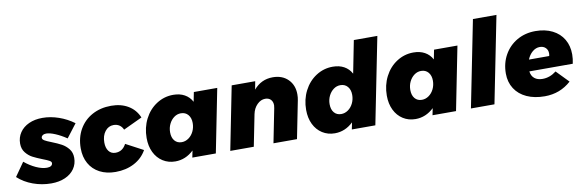

<svg xmlns="http://www.w3.org/2000/svg" viewBox="-73 -1179 4935 1624"><g transform="rotate(-10 2395.0 -367.0)"><path d="M-21 -97 61 -214Q108 -175 158.5 -152Q209 -129 251 -129Q274 -129 286.5 -137.5Q299 -146 299 -161Q299 -173 282 -182.5Q265 -192 228 -206Q177 -226 144.5 -243Q112 -260 87 -291.5Q62 -323 62 -369Q62 -422 90 -463.5Q118 -505 168.5 -528Q219 -551 285 -551Q354 -551 424.5 -526.5Q495 -502 554 -458L466 -343Q417 -376 370.5 -395.5Q324 -415 293 -415Q275 -415 263 -406.5Q251 -398 251 -385Q251 -372 268.5 -361.5Q286 -351 325 -336Q376 -316 409 -298Q442 -280 467 -249Q492 -218 492 -172Q492 -119 463.5 -78Q435 -37 383.5 -14.5Q332 8 265 8Q184 8 108.5 -19.5Q33 -47 -21 -97Z M560 -241Q560 -332 600 -402.5Q640 -473 711.5 -512Q783 -551 875 -551Q960 -551 1021.5 -514Q1083 -477 1111 -409L949 -333Q938 -359 917 -373Q896 -387 867 -387Q823 -387 794 -350Q765 -313 765 -255Q765 -208 786 -180.5Q807 -153 844 -153Q905 -153 936 -213L1085 -134Q1048 -67 977.5 -30Q907 7 817 7Q739 7 681 -23.5Q623 -54 591.5 -110Q560 -166 560 -241Z M1124 -230Q1124 -319 1161.5 -392.5Q1199 -466 1264.5 -508.5Q1330 -551 1408 -551Q1464 -551 1505 -528.5Q1546 -506 1569 -463L1585 -544H1786L1678 0H1476L1488 -59Q1419 7 1330 7Q1270 7 1223 -23Q1176 -53 1150 -106.5Q1124 -160 1124 -230ZM1530 -288Q1530 -332 1507 -359Q1484 -386 1445 -386Q1413 -386 1386.5 -366.5Q1360 -347 1344 -314.5Q1328 -282 1328 -243Q1328 -197 1350.5 -170.5Q1373 -144 1411 -144Q1443 -144 1470.5 -163.5Q1498 -183 1514 -216Q1530 -249 1530 -288Z M2444 -373Q2444 -345 2439 -322L2375 0H2173L2231 -292Q2234 -306 2234 -316Q2234 -347 2216.5 -365Q2199 -383 2169 -383Q2131 -383 2099.5 -351.5Q2068 -320 2058 -271L2004 0H1802L1910 -544H2112L2099 -474Q2164 -551 2263 -551Q2345 -551 2394.5 -501.5Q2444 -452 2444 -373Z M2494 -230Q2494 -319 2531.5 -392.5Q2569 -466 2634.5 -508.5Q2700 -551 2778 -551Q2834 -551 2875 -528.5Q2916 -506 2939 -463L2994 -742H3196L3048 0H2846L2858 -59Q2789 7 2700 7Q2640 7 2593 -23Q2546 -53 2520 -106.5Q2494 -160 2494 -230ZM2900 -288Q2900 -332 2877 -359Q2854 -386 2815 -386Q2783 -386 2756.5 -366.5Q2730 -347 2714 -314.5Q2698 -282 2698 -243Q2698 -197 2720.5 -170.5Q2743 -144 2781 -144Q2813 -144 2840.5 -163.5Q2868 -183 2884 -216Q2900 -249 2900 -288Z M3187 -230Q3187 -319 3224.5 -392.5Q3262 -466 3327.5 -508.5Q3393 -551 3471 -551Q3527 -551 3568 -528.5Q3609 -506 3632 -463L3648 -544H3849L3741 0H3539L3551 -59Q3482 7 3393 7Q3333 7 3286 -23Q3239 -53 3213 -106.5Q3187 -160 3187 -230ZM3593 -288Q3593 -332 3570 -359Q3547 -386 3508 -386Q3476 -386 3449.5 -366.5Q3423 -347 3407 -314.5Q3391 -282 3391 -243Q3391 -197 3413.5 -170.5Q3436 -144 3474 -144Q3506 -144 3533.5 -163.5Q3561 -183 3577 -216Q3593 -249 3593 -288Z M4219 -742 4071 0H3869L4017 -742Z M4792 -302Q4792 -264 4783 -223H4410Q4415 -183 4441 -162Q4467 -141 4510 -141Q4573 -141 4628 -184L4730 -79Q4635 7 4503 7Q4415 7 4349 -23Q4283 -53 4247 -109Q4211 -165 4211 -239Q4211 -328 4251 -399Q4291 -470 4361 -510Q4431 -550 4519 -550Q4602 -550 4664 -519Q4726 -488 4759 -432Q4792 -376 4792 -302ZM4601 -344Q4601 -374 4582 -392.5Q4563 -411 4532 -411Q4498 -411 4469 -386.5Q4440 -362 4424 -322H4598Q4601 -334 4601 -344Z"/></g></svg>

Font: TypoPRO Montserrat
Style: Italic
Weight: 800
Italic angle: -11.3°
Designer: Julieta Ulanovsky
Foundry: Julieta Ulanovsky
Version: Version 6.001